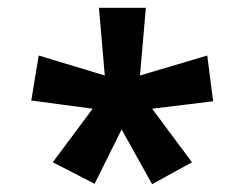

<svg xmlns="http://www.w3.org/2000/svg" viewBox="-20 -765 615 491"><path d="M217 -487 115 -350 222 -295 291 -434 369 -294 471 -350 369 -487 525 -506 510 -623 338 -572 353 -745H233L248 -572L79 -623L60 -508Z"/></svg>

Font: Noto Sans Oriya Cond Bold
Style: Bold
Weight: 700
Width: 3
Designer: Amélie Bonet and Sol Matas
Foundry: Google LLC
Version: Version 2.006